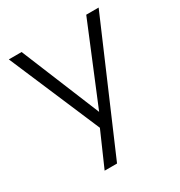

<svg xmlns="http://www.w3.org/2000/svg" viewBox="-159 -595 828 885"><g transform="rotate(-30 254.5 -152.5)"><path d="M142 180 228 -16V12L16 -485H84L268 -37H243L428 -485H494L208 180Z"/></g></svg>

Font: Nunito Sans 12pt ExtraLight 12pt Light
Style: Regular
Weight: 300
Version: Version 3.101;gftools[0.9.27]